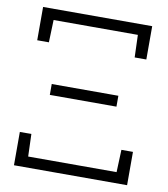

<svg xmlns="http://www.w3.org/2000/svg" viewBox="-80 -779 744 848"><g transform="rotate(10 291.5 -355.5)"><path d="M39.6 0V-149.4H91.3L94.7 -48.8H491.2L495.1 -149.4H546.9V0ZM141.6 -333.5V-382.3H440.4V-333.5ZM44.9 -561.5V-710.9H534.2V-561.5H481.9L478.5 -662.1H100.6L97.2 -561.5Z"/></g></svg>

Font: Roboto Slab LO Light
Style: Regular
Weight: 300
Designer: Google
Version: Version 2.000